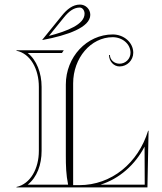

<svg xmlns="http://www.w3.org/2000/svg" viewBox="-20 -820 710 840"><path d="M251 -588 259 -600H52V-598C113.3 -585.7 150 -517.8 150 -440V-160C150 -82.9 113.7 -15.5 52 -2V0H625L630 -248H628C584.5 -106.7 467.8 -10 327 -10H300V-455C300 -566.5 377.4 -657.1 473 -657.3C516.1 -657.3 551 -626.9 551 -589.3C551 -562.8 529.5 -541.3 503 -541.3C479.8 -541.3 461 -558.4 461 -579.3H457C457 -551.7 477.6 -529.3 503 -529.3C536.1 -529.3 563 -556.2 563 -589.3C563 -633.5 522.7 -669.3 473 -669.3C359.7 -669 268 -570.8 268 -450V-140C268 -94.7 269 -56 278 -12H101C142 -44 162 -99.7 162 -160V-440C162 -500.9 140.1 -557.4 101.3 -588ZM419.4 -12C502.2 -38 570.6 -98.5 612.5 -178.5L613.2 -12ZM166 -645C275.9 -665.5 375 -700.5 375 -755C375 -779.8 354.8 -800 330 -800C298.1 -800 272.8 -779 250.7 -751.7L165 -646ZM194.1 -662.9 260 -744.1C279.5 -768.1 301.2 -787 329 -787C340.6 -787 350 -774.9 350 -760C350 -713.6 275.2 -684 194.1 -662.9Z"/></svg>

Font: SortefaxS01
Style: Medium
Weight: 500
Designer: gluk
Foundry: gluk
Version: Version 0.261